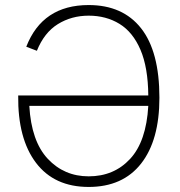

<svg xmlns="http://www.w3.org/2000/svg" viewBox="-20 -730 713 760"><path d="M331 10Q195 10 122.5 -85.5Q50 -181 52 -352H567Q566 -463 536 -533Q506 -603 453 -635.5Q400 -668 331 -668Q263 -668 209 -634.5Q155 -601 126 -529L84 -545Q148 -710 331 -710Q466 -710 538.5 -618Q611 -526 611 -343Q611 -175 538.5 -82.5Q466 10 331 10ZM331 -32Q431 -32 495 -101Q559 -170 567 -311H96Q104 -171 169 -101.5Q234 -32 331 -32Z"/></svg>

Font: Haskoy ExtraLight
Style: Regular
Weight: 200
Designer: Ertekin Erdin
Foundry: Ertekin Erdin
Version: Version 2.000; ttfautohint (v1.8.4.7-5d5b)